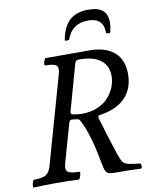

<svg xmlns="http://www.w3.org/2000/svg" viewBox="-101 -951 809 1024"><g transform="rotate(-10 303.5 -439.0)"><path d="M296.9 -742.2Q309.6 -813.5 346.4 -847.2Q383.3 -880.9 448.2 -880.9Q500.5 -880.9 525.6 -859.9Q550.8 -838.9 550.8 -793.9Q550.8 -775.4 543.9 -742.2Q543 -738.3 532 -738.3Q521 -738.3 521 -742.2Q521 -824.2 437 -824.2Q349.6 -824.2 320.8 -742.2Q319.8 -739.7 313.7 -738.8Q307.6 -737.8 302 -738.8Q296.4 -739.7 296.9 -742.2ZM-2.9 2.9Q-6.3 1.5 -5.6 -7.6Q-4.9 -16.6 -1 -27.3Q2.9 -38.1 6.8 -38.1Q52.7 -38.1 71.8 -50Q90.8 -62 100.1 -95.2L234.9 -571.8Q244.1 -604.5 230.7 -616.2Q217.3 -627.9 169.9 -627.9Q166.5 -629.4 167.2 -637.9Q168 -646.5 172.1 -656.2Q176.3 -666 180.2 -666H416Q504.4 -666 551.3 -624.8Q598.1 -583.5 598.1 -506.8Q598.1 -427.2 550.3 -378.4Q502.4 -329.6 412.1 -316.9Q398.9 -315.4 402.8 -301.8Q439.5 -176.3 465.8 -99.1Q478 -63.5 485.8 -52.5Q493.7 -41.5 508.8 -36.1Q527.8 -30.3 578.1 -24.9Q584.5 -24.4 584.2 -10.7Q584 2.9 577.1 2.9Q532.2 0 433.1 0Q404.8 0 394.5 -10Q384.3 -20 378.9 -50.8Q362.8 -133.3 355 -165Q335.4 -237.3 318.8 -274.9Q314.9 -283.7 304.2 -305.2Q297.4 -315.9 287.1 -315.9Q265.6 -318.4 264.2 -318.8Q249.5 -320.3 245.1 -307.1L185.1 -95.2Q175.8 -62 189.5 -50Q203.1 -38.1 252.9 -38.1Q256.3 -36.6 255.1 -27.6Q253.9 -18.6 249.5 -7.8Q245.1 2.9 241.2 2.9Q179.7 0 119.1 0Q60.1 0 -2.9 2.9ZM319.8 -339.8Q365.7 -339.8 402.8 -355.2Q439.9 -370.6 462.6 -395.8Q485.4 -420.9 497.6 -450.7Q509.8 -480.5 509.8 -511.2Q509.8 -567.9 470 -597.9Q430.2 -627.9 355 -627.9Q344.2 -627.9 339.1 -624.5Q334 -621.1 331.1 -611.8L261.2 -362.8Q257.8 -346.7 271 -345.2Q300.3 -339.8 319.8 -339.8Z"/></g></svg>

Font: Junicode SmCond Medium
Style: Italic
Weight: 500
Width: 4
Italic angle: -11°
Designer: Peter S. Baker
Version: Version 2.206